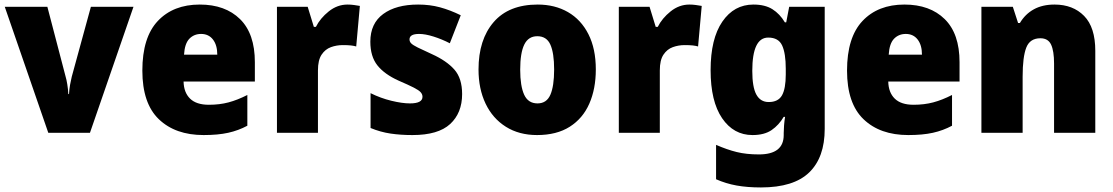

<svg xmlns="http://www.w3.org/2000/svg" viewBox="-20 -583 4887 843"><path d="M192 0 1 -553H188L268 -247Q272 -234 275.5 -212.5Q279 -191 280 -170H283Q284 -190 287.5 -210Q291 -230 295 -246L379 -553H566L375 0Z M857 -563Q969 -563 1034 -499Q1099 -435 1099 -310V-225H786Q787 -177 814.5 -150Q842 -123 897 -123Q944 -123 983.5 -133.5Q1023 -144 1066 -166V-31Q1027 -10 982 0Q937 10 874 10Q750 10 677.5 -59.5Q605 -129 605 -273Q605 -419 673 -491Q741 -563 857 -563ZM863 -434Q832 -434 811.5 -413Q791 -392 788 -343H934Q934 -385 915 -409.5Q896 -434 863 -434Z M1506 -563Q1520 -563 1534.5 -561Q1549 -559 1560 -557L1544 -379Q1534 -382 1520.5 -383.5Q1507 -385 1485 -385Q1458 -385 1433 -376Q1408 -367 1392 -343Q1376 -319 1376 -274V0H1196V-553H1331L1358 -465H1367Q1386 -503 1423.5 -533Q1461 -563 1506 -563Z M2009 -170Q2009 -87 1956.5 -38.5Q1904 10 1791 10Q1739 10 1695 3.5Q1651 -3 1607 -21V-174Q1651 -152 1698.5 -140.5Q1746 -129 1780 -129Q1835 -129 1835 -158Q1835 -169 1827 -178Q1819 -187 1796.5 -198.5Q1774 -210 1730 -229Q1668 -257 1637 -296Q1606 -335 1606 -400Q1606 -480 1662.5 -521.5Q1719 -563 1816 -563Q1867 -563 1911.5 -551Q1956 -539 2003 -516L1955 -393Q1920 -411 1883.5 -422.5Q1847 -434 1820 -434Q1778 -434 1778 -410Q1778 -400 1785.5 -392.5Q1793 -385 1814 -374.5Q1835 -364 1877 -345Q1941 -316 1975 -277.5Q2009 -239 2009 -170Z M2596 -278Q2596 -193 2567.5 -128Q2539 -63 2481.5 -26.5Q2424 10 2338 10Q2259 10 2201 -26.5Q2143 -63 2112 -128Q2081 -193 2081 -278Q2081 -409 2147.5 -486Q2214 -563 2341 -563Q2416 -563 2473.5 -530Q2531 -497 2563.5 -433Q2596 -369 2596 -278ZM2264 -277Q2264 -205 2281.5 -167Q2299 -129 2340 -129Q2380 -129 2396.5 -167Q2413 -205 2413 -278Q2413 -350 2396.5 -387Q2380 -424 2339 -424Q2300 -424 2282 -387.5Q2264 -351 2264 -277Z M3007 -563Q3021 -563 3035.5 -561Q3050 -559 3061 -557L3045 -379Q3035 -382 3021.5 -383.5Q3008 -385 2986 -385Q2959 -385 2934 -376Q2909 -367 2893 -343Q2877 -319 2877 -274V0H2697V-553H2832L2859 -465H2868Q2887 -503 2924.5 -533Q2962 -563 3007 -563Z M3288 -563Q3339 -563 3371.5 -542.5Q3404 -522 3426 -485H3432L3445 -553H3601V-17Q3601 108 3533 174Q3465 240 3321 240Q3261 240 3214 231.5Q3167 223 3124 204V53Q3172 74 3214.5 84.5Q3257 95 3312 95Q3421 95 3421 10V1Q3421 -13 3422.5 -32.5Q3424 -52 3427 -70H3421Q3400 -34 3368 -12Q3336 10 3284 10Q3201 10 3150.5 -64Q3100 -138 3100 -275Q3100 -413 3151.5 -488Q3203 -563 3288 -563ZM3353 -418Q3283 -418 3283 -272Q3283 -200 3301 -167.5Q3319 -135 3355 -135Q3397 -135 3413.5 -164.5Q3430 -194 3430 -256V-281Q3430 -349 3414 -383.5Q3398 -418 3353 -418Z M3951 -563Q4063 -563 4128 -499Q4193 -435 4193 -310V-225H3880Q3881 -177 3908.5 -150Q3936 -123 3991 -123Q4038 -123 4077.5 -133.5Q4117 -144 4160 -166V-31Q4121 -10 4076 0Q4031 10 3968 10Q3844 10 3771.5 -59.5Q3699 -129 3699 -273Q3699 -419 3767 -491Q3835 -563 3951 -563ZM3957 -434Q3926 -434 3905.5 -413Q3885 -392 3882 -343H4028Q4028 -385 4009 -409.5Q3990 -434 3957 -434Z M4610 -563Q4691 -563 4740 -513Q4789 -463 4789 -360V0H4608V-304Q4608 -359 4595 -387Q4582 -415 4548 -415Q4502 -415 4486 -374Q4470 -333 4470 -246V0H4289V-553H4427L4450 -482H4458Q4481 -521 4519 -542Q4557 -563 4610 -563Z"/></svg>

Font: Noto Sans Gurmukhi UI SemiCondensed Black
Style: Regular
Weight: 900
Width: 4
Designer: Jelle Bosma - Monotype Design Team
Foundry: Monotype Imaging Inc.
Version: Version 2.004; ttfautohint (v1.8.4.7-5d5b)